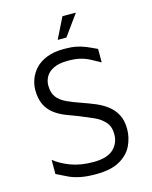

<svg xmlns="http://www.w3.org/2000/svg" viewBox="-126 -929 807 1020"><g transform="rotate(-15 277.5 -418.5)"><path d="M274 10Q224 10 189 3Q154 -4 126 -17Q98 -30 65 -47V-125Q97 -98 151 -77Q205 -56 277 -56Q353 -56 387.5 -88.5Q422 -121 422 -171Q422 -213 399 -238.5Q376 -264 340 -280Q304 -296 264 -312Q230 -324 196.5 -337.5Q163 -351 136 -371.5Q109 -392 93 -424.5Q77 -457 77 -506Q77 -533 87.5 -563Q98 -593 121.5 -619Q145 -645 184.5 -661Q224 -677 281 -677Q320 -677 347.5 -671.5Q375 -666 400 -655.5Q425 -645 456 -630V-556Q430 -570 406.5 -583Q383 -596 354.5 -603.5Q326 -611 285 -611Q236 -611 206.5 -597Q177 -583 163.5 -560Q150 -537 150 -511Q150 -470 168.5 -446Q187 -422 220.5 -406.5Q254 -391 298 -376Q333 -364 368 -349.5Q403 -335 431.5 -313.5Q460 -292 477.5 -259.5Q495 -227 495 -179Q495 -134 475 -90.5Q455 -47 406.5 -18.5Q358 10 274 10ZM261 -732 318 -847H392L309 -732Z"/></g></svg>

Font: Maven Pro VF Beta
Style: Regular
Weight: 400
Designer: Joe Prince
Foundry: Joe Prince
Version: Version 2.002